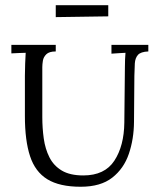

<svg xmlns="http://www.w3.org/2000/svg" viewBox="-20 -696 605 728"><path d="M191.4 -500.9Q166.5 -500.9 155.7 -490.3Q144.8 -479.6 142.6 -465.7Q140.4 -451.8 140.4 -441.5V-252.3Q140.4 -210.5 145.9 -170.9Q151.4 -131.3 167.4 -99.6Q183.4 -67.8 214.3 -49.3Q245.3 -30.8 295.9 -30.8Q377 -30.8 413.6 -86.7Q450.3 -142.6 451.4 -230.7L453.6 -441.5Q453.6 -456.9 454.2 -470.7Q454.7 -484.4 455.8 -495.8Q442.2 -495.4 429.2 -494.3Q416.2 -493.2 402.6 -492.5V-525.9H542.4V-500.9Q513.8 -499.8 503.1 -487.9Q492.5 -476 491.2 -455.6Q489.9 -435.3 489.5 -408.5L488.1 -234.3Q487.7 -169.1 468.6 -112.9Q449.6 -56.8 405.6 -22.4Q361.6 12.1 286 12.1Q205.7 12.1 159.5 -16.3Q113.3 -44.7 93.9 -104Q74.4 -163.2 74.4 -256V-408.5Q74.4 -428.3 75.4 -454.7Q76.3 -481.1 77.4 -495.8Q63.8 -495.4 50.4 -494.9Q37 -494.3 23.1 -493.6V-525.9H191.4ZM191.4 -631.1V-676.2H390.5V-634Z"/></svg>

Font: Parastoo
Style: Regular
Weight: 400
Foundry: Saber Rastikerdar (saber.rastikerdar@gmail.com)
Version: Version 3.000